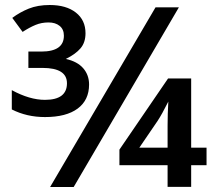

<svg xmlns="http://www.w3.org/2000/svg" viewBox="-20 -743 870 763"><path d="M690.9 -713.9 272.9 0H179.2L598.1 -713.9ZM800.8 -86.4H739.7V-0.5H646V-86.4H454.6V-148.4L647.9 -431.2H739.7V-156.2H800.8ZM646 -156.2V-243.2Q646 -290.5 648.9 -339.4Q623.5 -288.6 606 -262.2L533.7 -156.2ZM319.8 -610.8Q319.8 -574.2 300 -551Q280.3 -527.8 241.7 -508.8Q287.6 -498.5 310.8 -471.7Q334 -444.8 334 -407.2Q334 -345.2 288.6 -311.5Q243.2 -277.8 158.7 -277.8Q86.4 -277.8 26.9 -308.1V-384.8Q97.7 -346.2 158.7 -346.2Q246.1 -346.2 246.1 -412.1Q246.1 -473.1 148.9 -473.1H92.8V-538.1H144Q233.9 -538.1 233.9 -601.1Q233.9 -626.5 217 -640.1Q200.2 -653.8 172.9 -653.8Q145 -653.8 121.3 -644Q97.7 -634.3 69.8 -616.2L28.8 -671.9Q58.6 -694.3 94.2 -708.7Q129.9 -723.1 177.7 -723.1Q243.2 -723.1 281.5 -693.1Q319.8 -663.1 319.8 -610.8Z"/></svg>

Font: Sahel SemiBold FD
Style: SemiBold-FD
Weight: 600
Foundry: Saber Rastikerdar (saber.rastikerdar@gmail.com)
Version: Version 3.3.0